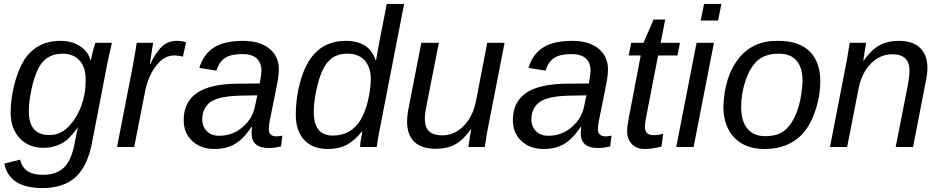

<svg xmlns="http://www.w3.org/2000/svg" viewBox="-20 -745 4765 973"><path d="M194 208Q27 208 2 84L82 64Q99 141 196 141Q265 141 303 105Q341 69 357 -13L374 -98H373Q343 -57 319 -36Q269 4 200 4Q125 4 79.5 -45Q34 -94 34 -175Q34 -240 52 -315Q72 -392 102 -440Q165 -538 287 -538Q345 -538 386.5 -510.5Q428 -483 439 -438H440L452 -490Q461 -523 464 -528H547L538 -488L523 -419L445 -15Q421 102 360.5 155Q300 208 194 208ZM126 -182Q126 -61 228 -61Q304 -57 360 -144.5Q416 -232 414 -344Q414 -405 382.5 -439Q351 -473 296 -473Q213 -473 174 -398Q153 -355 140 -295Q126 -228 126 -182Z M923 -531 907 -458Q885 -464 863 -464Q810 -464 770 -410Q729 -357 714 -275L660 0H573L652 -405L664 -473L673 -528H756L739 -420H741Q773 -485 803.5 -511.5Q834 -538 876 -538Q901 -538 923 -531Z M1342 5Q1255 5 1255 -70L1257 -101H1254Q1214 -41 1171 -15.5Q1128 10 1065 10Q998 10 954 -31Q911 -71 911 -136Q911 -227 976.5 -273Q1042 -319 1182 -321L1296 -322Q1305 -370 1305 -384Q1305 -471 1207 -471Q1150 -471 1120 -451Q1090 -431 1077 -387L990 -401Q1012 -472 1065.5 -505Q1119 -538 1212 -538Q1296 -538 1344.5 -499Q1393 -460 1393 -394Q1393 -363 1384 -317L1347 -133Q1342 -106 1342 -90Q1342 -54 1382 -54Q1396 -54 1411 -58L1404 -3Q1370 5 1342 5ZM1271 -201 1284 -262 1187 -260Q1082 -256 1044 -226Q1005 -195 1005 -140Q1005 -103 1028.5 -80Q1052 -57 1090 -57Q1158 -57 1208 -99.5Q1258 -142 1271 -201Z M1641 10Q1564 10 1521.5 -36Q1479 -82 1479 -163Q1479 -262 1509 -355Q1568 -538 1732 -538Q1851 -538 1883 -441H1886L1900 -520L1940 -725H2028L1908 -109Q1892 -28 1889 0H1805Q1805 -23 1816 -78H1813Q1777 -32 1737 -11Q1697 10 1641 10ZM1666 -58Q1759 -58 1807 -137Q1832 -179 1845 -236Q1859 -298 1859 -344Q1859 -405 1828 -439Q1797 -473 1741 -473Q1681 -473 1647 -437Q1612 -402 1591 -321Q1570 -242 1570 -178Q1570 -58 1666 -58Z M2115 -528H2204L2142 -213Q2133 -170 2133 -140Q2133 -59 2221 -59Q2282 -59 2329 -106Q2376 -153 2392 -232L2449 -528H2537L2456 -113Q2447 -73 2437 0H2354Q2354 -2 2359 -37Q2364 -71 2368 -90H2366Q2327 -35 2286.5 -13Q2246 9 2188 9Q2116 9 2079.5 -26.5Q2043 -62 2043 -129Q2043 -163 2053 -209Z M3010 5Q2923 5 2923 -70L2925 -101H2922Q2882 -41 2839 -15.5Q2796 10 2733 10Q2666 10 2622 -31Q2579 -71 2579 -136Q2579 -227 2644.5 -273Q2710 -319 2850 -321L2964 -322Q2973 -370 2973 -384Q2973 -471 2875 -471Q2818 -471 2788 -451Q2758 -431 2745 -387L2658 -401Q2680 -472 2733.5 -505Q2787 -538 2880 -538Q2964 -538 3012.5 -499Q3061 -460 3061 -394Q3061 -363 3052 -317L3015 -133Q3010 -106 3010 -90Q3010 -54 3050 -54Q3064 -54 3079 -58L3072 -3Q3038 5 3010 5ZM2939 -201 2952 -262 2855 -260Q2750 -256 2712 -226Q2673 -195 2673 -140Q2673 -103 2696.5 -80Q2720 -57 2758 -57Q2826 -57 2876 -99.5Q2926 -142 2939 -201Z M3247 10Q3206 10 3182 -15Q3158 -40 3158 -81Q3158 -105 3166 -145L3227 -464H3166L3179 -528H3241L3292 -646H3351L3328 -528H3426L3413 -464H3315L3254 -149Q3248 -120 3248 -103Q3248 -60 3292 -60Q3314 -60 3341 -67L3332 -2Q3283 10 3247 10Z M3619 -641H3531L3548 -725H3636ZM3495 0H3407L3510 -528H3598Z M4137 -333Q4137 -268 4117 -200Q4097 -132 4062 -85Q3990 10 3853 10Q3757 10 3701.5 -47.5Q3646 -105 3646 -205Q3651 -358 3724 -449.5Q3797 -541 3926 -538Q4028 -538 4082.5 -485Q4137 -432 4137 -333ZM4047 -333Q4047 -473 3926 -473Q3860 -473 3820 -439Q3781 -405 3758 -336Q3736 -270 3736 -203Q3736 -131 3767.5 -93Q3799 -55 3858 -55Q3907 -55 3937.5 -71.5Q3968 -88 3992 -125Q4040 -200 4047 -333Z M4607 0H4519L4581 -315Q4589 -361 4589 -388Q4589 -470 4502 -470Q4440 -470 4393.5 -423Q4347 -376 4331 -296L4273 0H4186L4267 -416Q4274 -450 4286 -528H4369Q4369 -523 4363 -490L4355 -438H4357Q4396 -493 4437 -515.5Q4478 -538 4535 -538Q4606 -538 4643 -502Q4680 -466 4680 -399Q4680 -371 4669 -319Z"/></svg>

Font: Libra Sans
Style: Italic
Weight: 400
Italic angle: -12°
Foundry: Context Ltd
Version: Version 1.002